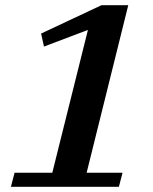

<svg xmlns="http://www.w3.org/2000/svg" viewBox="-20 -718 590 738"><path d="M36 -54H181L318 -603L149 -539L138 -589L370 -698H473L313 -54H451L437 0H22Z"/></svg>

Font: IBM Plex Serif SmBld
Style: Italic
Weight: 600
Italic angle: -14°
Designer: Mike Abbink, Paul van der Laan, Pieter van Rosmalen
Foundry: Bold Monday
Version: Version 3.001